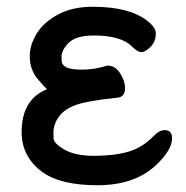

<svg xmlns="http://www.w3.org/2000/svg" viewBox="-20 -518 550 568"><path d="M104 -10Q44 -55 44 -127Q44 -224 119 -254Q118 -254 93 -282.5Q68 -311 68 -352Q68 -385 88.5 -418.5Q109 -452 151.5 -475Q194 -498 254 -498Q362 -498 415 -457Q441 -437 441 -419Q441 -395 425.5 -379.5Q410 -364 399 -364Q386 -364 370 -381Q337 -413 258 -413Q205 -413 183.5 -391.5Q162 -370 162 -350Q162 -348 162.5 -337Q163 -326 176 -319Q189 -312 224 -312Q259 -312 298 -324Q321 -324 335.5 -301Q350 -278 350 -257Q350 -231 327 -229Q239 -220 204.5 -207.5Q170 -195 154 -172.5Q138 -150 138 -125Q138 -122 138.5 -108Q139 -94 170.5 -75.5Q202 -57 259 -57Q317 -57 359 -69Q401 -81 434 -115Q451 -133 467 -133Q489 -133 489 -109Q489 -74 441 -29Q378 30 268 30Q158 30 104 -10Z"/></svg>

Font: LXGW ZhenKai
Style: Regular
Weight: 400
Designer: LXGW / Fontworks Inc.
Foundry: LXGW / Fontworks Inc.
Version: Version 0.800;June 8, 2025